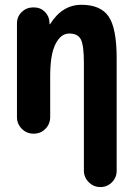

<svg xmlns="http://www.w3.org/2000/svg" viewBox="-20 -550 540 790"><path d="M460 -309.6V152.3Q460 180.7 440.4 200.2Q420.9 219.7 393.1 219.7Q365.2 219.7 345.2 199.7Q325.2 179.7 325.2 152.3V-290Q325.2 -364.3 312.5 -388.2Q299.8 -412.1 265.1 -412.1Q230.5 -412.1 208.5 -369.1Q186.5 -326.2 186.5 -237.3V-68.4Q186.5 -40 167 -20Q147.5 0 118.2 0Q89.8 0 69.8 -20Q49.8 -40 49.8 -68.4V-454.1Q49.8 -481.4 69.3 -500.5Q88.9 -519.5 116.2 -519.5H120.1Q146.5 -519.5 164.6 -501.5Q182.6 -483.4 183.6 -458V-451.2Q183.6 -450.2 184.6 -450.2Q186.5 -450.2 186.5 -451.2Q236.3 -530.3 314.9 -530.3Q393.6 -530.3 426.8 -482.4Q460 -434.6 460 -309.6Z"/></svg>

Font: Rounded-X Mgen+ 1m bold
Style: Bold
Weight: 700
Designer: [Source Han Sans]
Ryoko NISHIZUKA  (kana & ideographs); Paul D. Hunt (Latin, Greek & Cyrillic); Wenlong ZHANG  (bopomofo
Version: Version 1.059.20150602